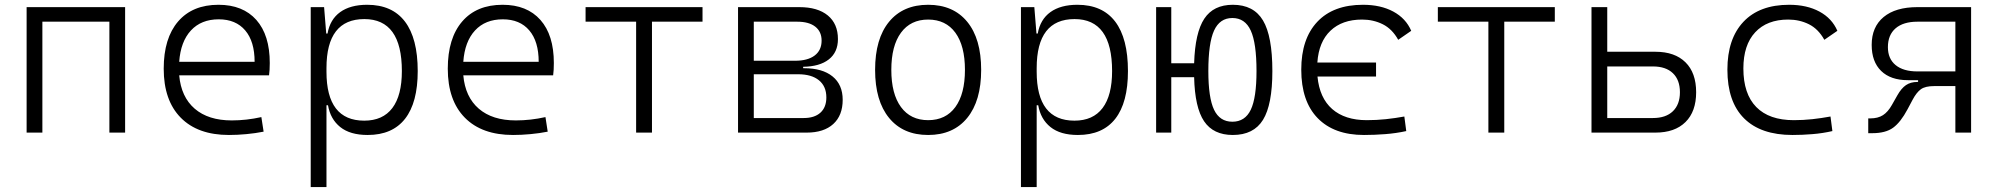

<svg xmlns="http://www.w3.org/2000/svg" viewBox="-20 -547 8243 792"><path d="M431.2 0V-457.5H154.8V0H89.8V-517.6H496.1V0Z M924.3 9.8Q795.9 9.8 725.6 -61.5Q655.3 -132.8 655.3 -263.7Q655.3 -389.2 714.6 -458.3Q773.9 -527.3 881.3 -527.3Q981.9 -527.3 1037.4 -464.8Q1092.8 -402.3 1092.8 -287.1Q1092.8 -256.8 1089.8 -236.3H719.2Q727.1 -147 783.2 -98.6Q839.4 -50.3 936 -50.3Q996.6 -50.3 1058.1 -64L1067.4 -3.9Q1033.2 2.9 996.1 6.3Q959 9.8 924.3 9.8ZM719.2 -292H1030.3Q1030.3 -376 991.5 -421.6Q952.6 -467.3 882.3 -467.3Q810.1 -467.3 767.6 -421.4Q725.1 -375.5 719.2 -292Z M1261.7 224.6V-517.6H1316.9L1325.7 -408.7H1331.1Q1341.3 -466.8 1383.3 -497.1Q1425.3 -527.3 1494.6 -527.3Q1597.7 -527.3 1650.4 -458Q1703.1 -388.7 1703.1 -253.9Q1703.1 -124 1650.9 -57.1Q1598.6 9.8 1496.6 9.8Q1424.3 9.8 1383.5 -22.9Q1342.8 -55.7 1333 -112.8H1326.7V224.6ZM1326.7 -251Q1326.7 -49.3 1482.4 -49.3Q1559.1 -49.3 1598.4 -101.3Q1637.7 -153.3 1637.7 -253.9Q1637.7 -468.3 1482.9 -468.3Q1326.7 -468.3 1326.7 -266.1Z M2096.2 9.8Q1967.8 9.8 1897.5 -61.5Q1827.1 -132.8 1827.1 -263.7Q1827.1 -389.2 1886.5 -458.3Q1945.8 -527.3 2053.2 -527.3Q2153.8 -527.3 2209.2 -464.8Q2264.6 -402.3 2264.6 -287.1Q2264.6 -256.8 2261.7 -236.3H1891.1Q1898.9 -147 1955.1 -98.6Q2011.2 -50.3 2107.9 -50.3Q2168.5 -50.3 2230 -64L2239.3 -3.9Q2205.1 2.9 2168 6.3Q2130.9 9.8 2096.2 9.8ZM1891.1 -292H2202.1Q2202.1 -376 2163.3 -421.6Q2124.5 -467.3 2054.2 -467.3Q1981.9 -467.3 1939.5 -421.4Q1897 -375.5 1891.1 -292Z M2604 0V-457.5H2395.5V-517.6H2877.9V-457.5H2669.4V0Z M3024.4 0V-517.6H3277.3Q3353 -517.6 3394.8 -483.2Q3436.5 -448.7 3436.5 -385.7Q3436.5 -331.5 3398.9 -302Q3361.3 -272.5 3293 -271.5V-265.6H3296.9Q3372.6 -265.6 3414.3 -231.7Q3456.1 -197.8 3456.1 -135.3Q3456.1 -70.8 3417.2 -35.4Q3378.4 0 3307.6 0ZM3089.4 -60.1H3295.4Q3339.8 -60.1 3364.3 -82.3Q3388.7 -104.5 3388.7 -145Q3388.7 -190.9 3358.2 -215.8Q3327.6 -240.7 3272.5 -240.7H3089.4ZM3089.4 -296.4H3259.8Q3312 -296.4 3340.6 -318.1Q3369.1 -339.8 3369.1 -379.4Q3369.1 -416.5 3343 -437Q3316.9 -457.5 3269 -457.5H3089.4Z M3808.6 9.8Q3705.1 9.8 3647.5 -60.5Q3589.8 -130.9 3589.8 -258.8Q3589.8 -387.2 3647.5 -457.3Q3705.1 -527.3 3808.6 -527.3Q3912.1 -527.3 3969.7 -457.3Q4027.3 -387.2 4027.3 -258.8Q4027.3 -130.9 3969.7 -60.5Q3912.1 9.8 3808.6 9.8ZM3808.6 -51.3Q3881.3 -51.3 3920.9 -105.5Q3960.4 -159.7 3960.4 -258.8Q3960.4 -357.9 3920.9 -412.1Q3881.3 -466.3 3808.6 -466.3Q3736.3 -466.3 3696.5 -412.1Q3656.7 -357.9 3656.7 -258.8Q3656.7 -159.7 3696.5 -105.5Q3736.3 -51.3 3808.6 -51.3Z M4191.4 224.6V-517.6H4246.6L4255.4 -408.7H4260.7Q4271 -466.8 4313 -497.1Q4355 -527.3 4424.3 -527.3Q4527.3 -527.3 4580.1 -458Q4632.8 -388.7 4632.8 -253.9Q4632.8 -124 4580.6 -57.1Q4528.3 9.8 4426.3 9.8Q4354 9.8 4313.2 -22.9Q4272.5 -55.7 4262.7 -112.8H4256.3V224.6ZM4256.3 -251Q4256.3 -49.3 4412.1 -49.3Q4488.8 -49.3 4528.1 -101.3Q4567.4 -153.3 4567.4 -253.9Q4567.4 -468.3 4412.6 -468.3Q4256.3 -468.3 4256.3 -266.1Z M5065.4 9.8Q4984.9 9.8 4946.8 -46.9Q4908.7 -103.5 4905.8 -228.5H4811.5V0H4749V-517.6H4811.5V-286.1H4905.8Q4909.7 -412.6 4947.8 -470Q4985.8 -527.3 5065.4 -527.3Q5151.4 -527.3 5189.9 -462.6Q5228.5 -397.9 5228.5 -253.9Q5228.5 -115.2 5189.9 -52.7Q5151.4 9.8 5065.4 9.8ZM5063.5 -44.9Q5115.7 -44.9 5139.4 -94.2Q5163.1 -143.6 5163.1 -253.9Q5163.1 -369.1 5139.4 -420.9Q5115.7 -472.7 5063.5 -472.7Q5011.7 -472.7 4988 -420.9Q4964.4 -369.1 4964.4 -253.9Q4964.4 -143.6 4988 -94.2Q5011.7 -44.9 5063.5 -44.9Z M5606.4 9.8Q5482.9 9.8 5415.3 -59.8Q5347.7 -129.4 5347.7 -259.8Q5347.7 -386.7 5413.8 -457Q5480 -527.3 5602.5 -527.3Q5675.3 -527.3 5727.3 -499.3Q5779.3 -471.2 5801.3 -419.9L5747.6 -382.8Q5722.7 -427.7 5683.8 -447Q5645 -466.3 5598.6 -466.3Q5516.6 -466.3 5468.3 -420.4Q5419.9 -374.5 5414.1 -289.1H5656.2V-231.4H5414.6Q5422.9 -143.1 5475.3 -97.2Q5527.8 -51.3 5618.2 -51.3Q5657.7 -51.3 5696.8 -55.4Q5735.8 -59.6 5772.9 -66.4L5780.8 -6.3Q5738.8 2.9 5694.1 6.3Q5649.4 9.8 5606.4 9.8Z M6119.6 0V-457.5H5911.1V-517.6H6393.6V-457.5H6185.1V0Z M6544.9 0V-517.6H6609.9V-333.5H6808.6Q6888.7 -333.5 6932.6 -290Q6976.6 -246.6 6976.6 -166.5Q6976.6 -86.9 6932.6 -43.5Q6888.7 0 6808.6 0ZM6609.9 -60.1H6798.3Q6851.6 -60.1 6880.6 -88.1Q6909.7 -116.2 6909.7 -166.5Q6909.7 -217.3 6880.6 -245.1Q6851.6 -272.9 6798.3 -272.9H6609.9Z M7374 9.8Q7243.2 9.8 7174.3 -58.8Q7105.5 -127.4 7105.5 -259.8Q7105.5 -386.7 7171.6 -457Q7237.8 -527.3 7360.4 -527.3Q7433.1 -527.3 7485.1 -499.3Q7537.1 -471.2 7559.1 -419.9L7505.4 -382.8Q7480.5 -427.7 7441.7 -447Q7402.8 -466.3 7356.4 -466.3Q7269 -466.3 7220.2 -413.8Q7171.4 -361.3 7171.4 -264.6Q7171.4 -159.7 7224.6 -105.5Q7277.8 -51.3 7379.4 -51.3Q7418 -51.3 7456.1 -55.4Q7494.1 -59.6 7530.8 -66.4L7538.6 -6.3Q7498.5 2.9 7456.5 6.3Q7414.6 9.8 7374 9.8Z M7850.1 -216.3Q7778.8 -216.3 7739.7 -254.4Q7700.7 -292.5 7700.7 -361.8Q7700.7 -436 7750 -476.8Q7799.3 -517.6 7889.2 -517.6H8110.8V0H8045.9V-191.9H7958.5Q7921.9 -191.9 7903.8 -179Q7885.7 -166 7869.6 -135.7L7848.6 -96.2Q7820.3 -43 7789.3 -20.3Q7758.3 2.4 7703.1 2.4H7686.5V-58.6H7694.8Q7726.6 -58.6 7747.3 -72Q7768.1 -85.4 7784.2 -114.3L7806.6 -153.8Q7822.8 -182.6 7842 -195.8Q7861.3 -209 7889.2 -209H7892.1V-216.3ZM8045.9 -252.4V-457.5H7889.2Q7831.1 -457.5 7799.3 -430.2Q7767.6 -402.8 7767.6 -352.5Q7767.6 -304.7 7799.3 -278.6Q7831.1 -252.4 7889.2 -252.4Z"/></svg>

Font: CaskaydiaCove NFP Light
Style: Regular
Weight: 300
Designer: Aaron Bell
Foundry: Saja Typeworks
Version: Version 2111.001; VTT 6.35;Nerd Fonts 3.1.1